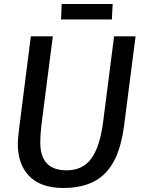

<svg xmlns="http://www.w3.org/2000/svg" viewBox="-20 -928 712 956"><path d="M295.5 8Q184 8 126.2 -50.5Q68.5 -109 68.5 -213.5Q68.5 -231.5 75.5 -290.5L133.5 -747H243L186.5 -308Q180.5 -255 180.5 -218.5Q180.5 -80 311.5 -80Q392 -80 434.2 -138Q476.5 -196 492.5 -313.5L548 -747H655L598 -303.5Q590.5 -247.5 577.5 -202Q564.5 -156.5 545.5 -122.5Q507.5 -54 445.5 -23Q383.5 8 295.5 8ZM284 -831 287 -908H541L537 -831Z"/></svg>

Font: Merriweather Sans Italic
Style: Regular
Weight: 400
Italic angle: -7.5°
Designer: Eben Sorkin
Foundry: Eben Sorkin
Version: Version 1.008; ttfautohint (v1.7.19-72a1) -l 8 -r 50 -G 200 